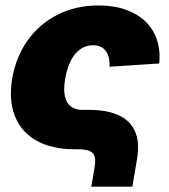

<svg xmlns="http://www.w3.org/2000/svg" viewBox="-20 -559 631 719"><path d="M321.8 140.1 334.5 66.4Q340.8 27.3 326.7 13.7Q312.5 0 273.4 0H260.3Q174.8 0 117.7 -31.7Q60.5 -63.5 36.4 -122.6Q12.2 -181.6 25.4 -263.7Q39.6 -346.2 83.7 -408Q127.9 -469.7 196 -504.2Q264.2 -538.6 349.6 -538.6Q406.2 -538.6 450.4 -522.9Q494.6 -507.3 524.4 -478.8Q554.2 -450.2 567.6 -410.2Q581.1 -370.1 576.2 -321.3L390.1 -309.1Q391.1 -328.1 387.5 -343Q383.8 -357.9 376 -368.4Q368.2 -378.9 356.2 -384.3Q344.2 -389.6 328.1 -389.6Q302.2 -389.6 281.2 -375.2Q260.3 -360.8 245.6 -332.8Q231 -304.7 224.1 -264.2Q217.3 -224.1 223.1 -198.2Q229 -172.4 245.8 -159.9Q262.7 -147.5 288.1 -147.5H315.4Q377.4 -147.5 421.1 -128.9Q464.8 -110.4 484.4 -69.8Q503.9 -29.3 493.2 36.1L475.6 140.1Z"/></svg>

Font: Inter 24pt Black
Style: Italic
Weight: 900
Italic angle: -9.3988°
Designer: Rasmus Andersson
Foundry: rsms
Version: Version 4.001;git-66647c0bb